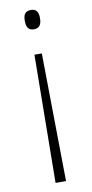

<svg xmlns="http://www.w3.org/2000/svg" viewBox="-84 -568 380 795"><g transform="rotate(-10 105.5 -170.5)"><path d="M138 -493C138 -518 129 -532 107 -532C81 -532 74 -516 74 -493C74 -465 82 -451 106 -451C129 -451 138 -466 138 -493ZM89 -347 83 191H127L120 -347Z"/></g></svg>

Font: Noto Sans Devanagari Condensed ExtraLight
Style: Regular
Weight: 200
Width: 3
Designer: Jelle Bosma - Monotype Design Team
Foundry: Monotype Imaging Inc.
Version: Version 2.004